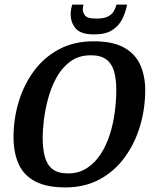

<svg xmlns="http://www.w3.org/2000/svg" viewBox="-20 -807 667 837"><path d="M265 10Q183 10 133 -16.5Q83 -43 61 -92.5Q39 -142 39 -210Q39 -290 62 -365Q85 -440 129 -499Q173 -558 238 -592.5Q303 -627 388 -627Q472 -627 521 -599.5Q570 -572 591.5 -524Q613 -476 613 -414Q613 -333 590.5 -257.5Q568 -182 524 -121.5Q480 -61 415 -25.5Q350 10 265 10ZM277 -51Q324 -51 359.5 -74.5Q395 -98 419.5 -136Q444 -174 459 -221.5Q474 -269 480.5 -319.5Q487 -370 487 -415Q487 -461 477.5 -495Q468 -529 444 -547.5Q420 -566 376 -566Q323 -566 286 -538.5Q249 -511 225.5 -467.5Q202 -424 189 -374.5Q176 -325 171 -281Q166 -237 166 -208Q166 -161 175 -125.5Q184 -90 208 -70.5Q232 -51 277 -51ZM390 -657Q332 -657 310 -683Q288 -709 288 -746Q288 -755 290 -766.5Q292 -778 295 -787H344Q343 -783 342 -778Q341 -773 341 -768Q341 -751 351.5 -738.5Q362 -726 400 -726Q433 -726 450.5 -735Q468 -744 476 -758Q484 -772 488 -787H534Q528 -754 513 -724Q498 -694 469 -675.5Q440 -657 390 -657Z"/></svg>

Font: Manuale SemiBold
Style: Italic
Weight: 600
Italic angle: -11°
Designer: Eduardo Tunni / Pablo Cosgaya
Foundry: Eduardo Tunni / Pablo Cosgaya
Version: Version 1.002